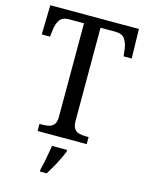

<svg xmlns="http://www.w3.org/2000/svg" viewBox="-136 -796 841 1099"><g transform="rotate(15 284.5 -246.5)"><path d="M138 0V-42H158Q178 -42 195.5 -46.5Q213 -51 224 -65.5Q235 -80 235 -109V-664H147Q107 -664 91 -639.5Q75 -615 72 -582L67 -540H18L22 -714H547L551 -540H503L498 -582Q494 -615 478 -639.5Q462 -664 421 -664H333V-114Q333 -83 343 -67.5Q353 -52 371 -47Q389 -42 409 -42H429V0ZM211 208Q217 186 222 161Q227 136 231.5 110.5Q236 85 240 61H329V71Q321 92 308 119Q295 146 279.5 173Q264 200 251 221H211Z"/></g></svg>

Font: Noto Serif SemiCondensed
Style: Regular
Weight: 400
Width: 4
Designer: Monotype Design Team
Foundry: Monotype Imaging Inc.
Version: Version 2.013